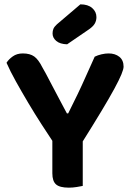

<svg xmlns="http://www.w3.org/2000/svg" viewBox="-20 -857 606 884"><path d="M356 -198H228Q202 -237 171 -285Q140 -333 110 -383.5Q80 -434 53.5 -481.5Q27 -529 10 -568Q20 -584 39 -597.5Q58 -611 85 -611Q118 -611 137.5 -597Q157 -583 175 -547Q180 -539 191.5 -517.5Q203 -496 217.5 -468Q232 -440 247 -412Q262 -384 273 -363Q284 -342 288 -335H294Q318 -383 337.5 -423.5Q357 -464 375.5 -506Q394 -548 416 -596Q430 -603 447.5 -607Q465 -611 480 -611Q510 -611 529.5 -595.5Q549 -580 549 -550Q549 -539 539 -514.5Q529 -490 506.5 -448.5Q484 -407 447 -345.5Q410 -284 356 -198ZM221 -251H361V-1Q352 1 333.5 4Q315 7 297 7Q255 7 238 -8Q221 -23 221 -59ZM242 -745 350 -837Q385 -837 404.5 -820Q424 -803 424 -778Q424 -761 415.5 -747Q407 -733 384 -718L289 -653Q256 -654 239 -668.5Q222 -683 222 -703Q222 -715 226 -724.5Q230 -734 242 -745Z"/></svg>

Font: BalooTamma2Bold
Style: Bold
Weight: 700
Designer: Divya Kowshik, Shuchita Grover and Ek Type
Foundry: Ek Type
Version: Version 1.700